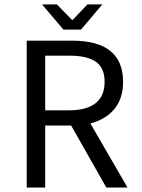

<svg xmlns="http://www.w3.org/2000/svg" viewBox="-20 -843 640 863"><path d="M265.1 -710 168.9 -823.2H235.8L303.2 -753.9H307.1L373 -823.2H439.9L344.2 -710ZM100.1 0V-660.2H304.2Q533.2 -660.2 533.2 -475.1Q533.2 -399.9 494.1 -353Q455.1 -306.2 386.2 -288.1L553.2 0H458L299.8 -278.8H183.1V0ZM183.1 -347.2H292Q369.1 -347.2 409.7 -379.2Q450.2 -411.1 450.2 -475.1Q450.2 -538.1 410.9 -565.4Q371.6 -592.8 292 -592.8H183.1Z"/></svg>

Font: Office Code Pro D
Style: Regular
Weight: 400
Designer: Nathan Rutzky & Paul D. Hunt
Foundry: Adobe Systems Incorporated
Version: Version 1.004;PS 001.004;hotconv 1.0.70;makeotf.lib2.5.58329